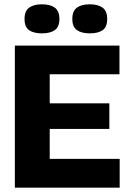

<svg xmlns="http://www.w3.org/2000/svg" viewBox="-20 -872 607 892"><path d="M49 0V-660H211V0ZM168 0V-134H536V0ZM168 -273V-392H488V-273ZM168 -527V-660H535V-527ZM397 -717Q359 -717 337.5 -732Q316 -747 316 -784Q316 -821 337.5 -836.5Q359 -852 397 -852Q435 -852 456.5 -836.5Q478 -821 478 -784Q478 -746 456.5 -731.5Q435 -717 397 -717ZM175 -717Q137 -717 115.5 -731.5Q94 -746 94 -784Q94 -821 115.5 -836.5Q137 -852 175 -852Q213 -852 234.5 -836.5Q256 -821 256 -784Q256 -747 234.5 -732Q213 -717 175 -717Z"/></svg>

Font: Bricolage Grotesque 72pt ExtraBold
Style: Regular
Weight: 800
Designer: Mathieu Triay
Foundry: Atelier Triay
Version: Version 1.001;gftools[0.9.33.dev8+g029e19f]